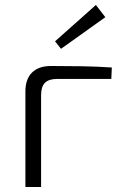

<svg xmlns="http://www.w3.org/2000/svg" viewBox="-20 -751 493 771"><path d="M185 -486Q246 -486 307.5 -485Q369 -484 429 -480L427 -434H209Q176 -434 160.5 -418.5Q145 -403 145 -369V0H82V-384Q82 -433 108.5 -459.5Q135 -486 185 -486ZM365 -731 403 -682 225 -555 201 -585Z"/></svg>

Font: Exo 2 Light
Style: Regular
Weight: 300
Designer: Natanael Gama
Foundry: Natanael Gama
Version: Version 2.010